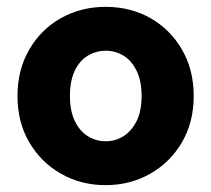

<svg xmlns="http://www.w3.org/2000/svg" viewBox="-20 -528 616 560"><path d="M288 12Q216 12 157.5 -21.5Q99 -55 65 -113.5Q31 -172 31 -248Q31 -324 65 -383Q99 -442 157.5 -475Q216 -508 288 -508Q361 -508 419 -475Q477 -442 511 -383Q545 -324 545 -248Q545 -172 511 -113.5Q477 -55 418.5 -21.5Q360 12 288 12ZM288 -116Q317 -116 340.5 -131Q364 -146 378.5 -175Q393 -204 393 -248Q393 -292 378.5 -321.5Q364 -351 340.5 -365.5Q317 -380 289 -380Q260 -380 236 -365.5Q212 -351 198 -321.5Q184 -292 184 -248Q184 -205 198 -175.5Q212 -146 236 -131Q260 -116 288 -116Z"/></svg>

Font: DM Sans 9pt 36pt Black
Style: Regular
Weight: 900
Version: Version 4.004;gftools[0.9.30]